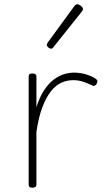

<svg xmlns="http://www.w3.org/2000/svg" viewBox="-20 -856 494 891"><path d="M130 15Q121 15 117 11.5Q113 8 113 0V-500Q113 -508 117 -511.5Q121 -515 130 -515Q140 -515 144.5 -511.5Q149 -508 149 -500V-359Q164 -406 184.5 -437Q205 -468 228.5 -486Q252 -504 276.5 -511.5Q301 -519 323 -519Q354 -519 382 -510Q410 -501 426 -489Q432 -485 432 -479.5Q432 -474 428 -466Q423 -459 417.5 -457.5Q412 -456 407 -460Q393 -467 369.5 -475.5Q346 -484 320 -484Q291 -484 264.5 -472Q238 -460 216 -432Q194 -404 176.5 -358Q159 -312 149 -244V0Q149 8 144.5 11.5Q140 15 130 15ZM216 -630Q211 -630 204 -636Q197 -642 197 -648Q197 -650 198.5 -652.5Q200 -655 201 -658L326 -829Q329 -833 332 -834.5Q335 -836 339 -836Q344 -836 350 -832.5Q356 -829 360.5 -824Q365 -819 365 -814Q365 -811 364 -809Q363 -807 361 -804L227 -636Q223 -630 216 -630Z"/></svg>

Font: Playwrite HR Lijeva Thin
Style: Regular
Weight: 250
Designer: Veronika Burian, José Scaglione
Foundry: TypeTogether
Version: Version 1.002